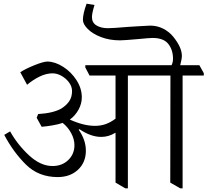

<svg xmlns="http://www.w3.org/2000/svg" viewBox="-20 -994 1126 1042"><path d="M493 -967Q479 -923 479 -901Q479 -871 503.5 -856Q528 -841 566 -841Q592 -841 674 -848Q696 -849 738.5 -852Q781 -855 795 -855Q833 -855 865.5 -838.5Q898 -822 920 -795Q967 -737 967 -691Q967 -674 958 -640H1062L1086 -597V-584H971V28H958L904 -3L905 -584H674V28H660L607 -3V-273H605Q570 -251 529 -251Q473 -251 411 -293L407 -290Q446 -235 446 -176Q446 -113 403.5 -73Q361 -33 293 -33Q189 -33 120.5 -101Q52 -169 3 -262L35 -281Q75 -209 137.5 -151Q200 -93 265 -93Q317 -93 350.5 -125.5Q384 -158 384 -206Q384 -239 366 -272Q348 -305 320 -327Q297 -319 264.5 -313.5Q232 -308 206 -306L179 -355L187 -375Q269 -380 313 -405Q340 -422 355.5 -444.5Q371 -467 371 -500Q371 -524 355 -546Q339 -568 314.5 -582Q290 -596 265 -596Q231 -596 195 -578.5Q159 -561 127 -534L90 -602Q117 -620 166.5 -640Q216 -660 238 -660Q280 -659 323.5 -631Q367 -603 395.5 -558.5Q424 -514 424 -466Q424 -431 406 -398.5Q388 -366 359 -345Q434 -311 495 -311Q528 -311 555 -321Q582 -331 607 -350V-584H466L443 -628V-640H911Q919 -656 919 -675Q919 -723 893.5 -755.5Q868 -788 808 -788Q791 -788 731 -782Q652 -775 631 -775Q575 -775 529 -792.5Q483 -810 456.5 -836.5Q430 -863 430 -886Q430 -920 450 -974Z"/></svg>

Font: Martel Light
Style: Regular
Weight: 300
Designer: Dan Reynolds
Foundry: Dan Reynolds
Version: Version 1.001; ttfautohint (v1.1) -l 5 -r 5 -G 72 -x 0 -D la